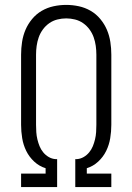

<svg xmlns="http://www.w3.org/2000/svg" viewBox="-20 -763 540 783"><path d="M66 0V-55H166V-77Q140 -85 119.5 -104Q99 -123 87 -147.5Q75 -172 70.5 -199.5Q66 -227 66 -254V-540Q66 -566 70 -592Q74 -618 84 -641.5Q94 -665 111 -685.5Q128 -706 150.5 -719Q173 -732 198.5 -737.5Q224 -743 250 -743Q276 -743 301.5 -737.5Q327 -732 349.5 -719Q372 -706 389 -685.5Q406 -665 416 -641.5Q426 -618 430 -592Q434 -566 434 -540V-254Q434 -227 429.5 -199.5Q425 -172 413 -147.5Q401 -123 380.5 -104Q360 -85 334 -77V-55H434V0H287V-114H293Q308 -115 321 -122.5Q334 -130 343.5 -141.5Q353 -153 358.5 -166.5Q364 -180 367.5 -194.5Q371 -209 372 -224Q373 -239 373 -254V-540Q373 -558 370.5 -576Q368 -594 362 -611Q356 -628 345 -643Q334 -658 319 -668.5Q304 -679 286 -683.5Q268 -688 250 -688Q232 -688 214 -683.5Q196 -679 181 -668.5Q166 -658 155 -643Q144 -628 138 -611Q132 -594 129.5 -576Q127 -558 127 -540V-254Q127 -239 128 -224Q129 -209 132.5 -194.5Q136 -180 141.5 -166.5Q147 -153 156.5 -141.5Q166 -130 179 -122.5Q192 -115 207 -114H213V0Z"/></svg>

Font: Iosevka Term Light
Style: Regular
Weight: 300
Monospace: yes
Designer: Belleve Invis
Foundry: Belleve Invis
Version: Version 9.0.1; ttfautohint (v1.8.3)